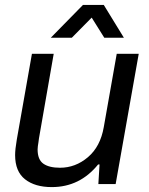

<svg xmlns="http://www.w3.org/2000/svg" viewBox="-20 -743 602 775"><path d="M185.1 -590.8 314.9 -723.1H398.9L480 -590.8H400.9L350.1 -671.9L270 -590.8ZM189 12.2Q121.1 12.2 81.1 -19.3Q41 -50.8 41 -117.2Q41 -140.1 47.9 -180.2L108.9 -525.9H196.8L137.2 -184.1Q136.7 -178.7 135.3 -169.4Q133.8 -160.2 132.8 -153.1Q131.8 -146 131.8 -140.1Q131.8 -98.6 155 -82.3Q178.2 -65.9 222.2 -65.9Q284.7 -65.9 335 -108.6Q385.3 -151.4 398.9 -230L451.2 -525.9H540L446.8 0H377L381.8 -79.1H376Q302.2 12.2 189 12.2Z"/></svg>

Font: Archivo
Style: Italic
Weight: 400
Italic angle: -10°
Designer: Hector Gatti
Foundry: Omnibus-Type
Version: Version 2.001